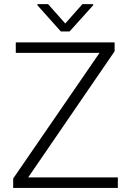

<svg xmlns="http://www.w3.org/2000/svg" viewBox="-20 -918 639 938"><path d="M117.7 -51.3 540 -667.5V-710.9H57.1V-659.7H466.3L44.4 -45.9V0H555.7V-51.3ZM162.6 -897.9V-892.6L277.3 -764.2H319.8L435.1 -892.1V-897.9H382.8L298.8 -803.2L214.8 -897.9Z"/></svg>

Font: Vazirmatn ExtraLight
Style: Regular
Weight: 200
Designer: Saber Rastikerdar
Foundry: Saber Rastikerdar
Version: Version 33.003